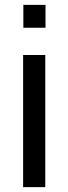

<svg xmlns="http://www.w3.org/2000/svg" viewBox="-20 -769 281 789"><path d="M75 -543V0H166V-543ZM76 -655H167V-749H76Z"/></svg>

Font: Spoqa Han Sans Neo
Style: Regular
Weight: 400
Designer: [Spoqa Han Sans Neo] Dong-huui Kim ___ Younghwa Kang ___ Yujin Lee ___ [Noto Sans] Ryoko NISHIZUKA ____ (kana & ideograp
Foundry: Spoqa (http://www.spoqa-han-sans.com)
Version: Version 1.100;hotconv 1.0.109;makeotfexe 2.5.65596